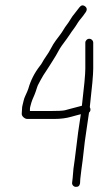

<svg xmlns="http://www.w3.org/2000/svg" viewBox="-20 -624 422 728"><path d="M333.5 -364V-462C333.5 -466 332 -469.5 329 -472.5C326 -475.5 322.5 -477 318.5 -477C314.5 -477 311 -475.5 308 -472.5C305 -469.5 303.5 -466 303.5 -462V-364C303.5 -342.2 299.1 -295.2 290.5 -223C268.3 -217.4 252.4 -213.3 243 -210.5C237.3 -208.8 231.8 -207.3 226.5 -206C218.5 -204 198.6 -203 167 -203H93.5V-210.5C93.5 -213.5 94 -216.8 95 -220.5C96 -224.2 97.2 -228.7 98.7 -234.2C100.1 -239.7 104.1 -249.6 110.5 -264C113.1 -270 116.5 -279.5 120.5 -292.5C121.8 -296.8 123.6 -301.2 126 -305.5C128.3 -309.8 131 -314.8 134 -320.5C137 -326.2 140.3 -332 144 -338C147.6 -344 151.5 -349.8 155.5 -355.5C159.5 -361.2 163.1 -366.8 166.5 -372.5C169.8 -378.2 174.9 -386.2 181.6 -396.5C188.4 -406.8 195.4 -418.7 202.5 -432.1C207.9 -442.2 218 -457 233 -476.5C237.3 -482.2 241.5 -488.2 245.5 -494.5C249.5 -500.8 253.7 -506.9 258.2 -512.6C262.7 -518.4 268.4 -527 275.5 -538.5C278.1 -542.8 282.3 -548.3 288 -555C293.6 -561.7 298.1 -567.7 301.5 -573C311 -584.4 311.3 -593.4 302.5 -600C294.5 -606 287.2 -604.5 280.6 -595.5C274 -586.5 268.3 -579.2 263.5 -573.5C257.5 -566.5 252.1 -559 247.4 -551C242.7 -543 237.4 -535.2 231.5 -527.5C228.1 -523.2 224.5 -517.7 220.5 -511C216.5 -504.3 212.5 -498.3 208.5 -493L192 -471C185 -461.7 178.9 -451.9 173.8 -441.6C168.6 -431.3 161.2 -419.3 151.5 -405.5C147.5 -399.8 144 -394.2 141 -388.5C138 -382.8 134.5 -377.7 130.5 -373C110.8 -347.6 96.4 -319.3 87.5 -288C86 -282.9 82 -273.4 75.5 -259.5C72.8 -253.8 70.8 -248 69.5 -242C68.1 -236 66.8 -230.5 65.5 -225.5C64.1 -220.5 63.5 -215.5 63.5 -210.5C63.5 -205.5 63.1 -200.2 62.5 -194.5C61.8 -188.8 64.1 -183.7 69.5 -179C74.8 -174.3 80.5 -172.3 86.5 -173H185.5C209.9 -173 231.7 -175.8 251 -181.5C256.6 -183.2 263.3 -185 271 -187C278.6 -189 283.8 -190.3 286.5 -191C279 -144 273 -100.4 268.5 -60C267.1 -48 265.5 -34.7 263.5 -20L258.5 16C257.1 28 256.1 39.7 255.5 51L253.5 68C252.8 72 253.8 75.7 256.5 79C259.1 82.3 262.6 84.2 267 84.5C276.4 85.2 281.9 80.7 283.5 71L284.5 54L288.5 20L293.5 -17C298.9 -68.6 304.2 -110.4 309.5 -142.5C312.1 -158.8 314.8 -177 317.5 -197C323.8 -202.3 324.8 -209.3 320.5 -218C329.1 -293.1 333.5 -341.8 333.5 -364Z"/></svg>

Font: Proton
Style: ExBdExt
Weight: 500
Version: Version 1.017